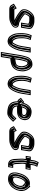

<svg xmlns="http://www.w3.org/2000/svg" viewBox="1831 -2594 959 4662"><g transform="rotate(90 2311.0 -262.5)"><path d="M531.6 -250C507.8 -258.4 483.1 -274.1 463.1 -285C447.2 -294.5 426.1 -303.3 411.7 -314L399.3 -324C379.8 -341.3 348.3 -359.7 332 -379H330C327.3 -380.5 325.9 -383.4 325.3 -387L326.2 -393C333.9 -411.7 339.7 -428.6 350.2 -443C359.2 -458.4 380.2 -493 402.1 -493C406.2 -493.7 409.6 -494 412.2 -494H485.2C492.3 -492.8 503 -491.4 509.6 -490C517.1 -490 528.8 -484.5 536.2 -481L550.9 -473L556.3 -469L528.4 -293H651.4L679.8 -472C690.8 -541.4 651.9 -571.9 604.8 -592C585.5 -603.2 560.8 -611.3 534.2 -614L514.6 -616C508 -616.7 501.4 -617 494.7 -617H431.7C407.8 -617 387.3 -613.5 367.8 -605C307.2 -583.6 268.3 -531.3 235.5 -477C203.1 -424.6 191 -352 217.3 -311C239.1 -274.1 277.6 -252.8 311.5 -224C332.9 -205 361.6 -193 387 -177C409.6 -163.3 437.2 -148.3 465.7 -137C462.9 -136.3 460.5 -135.7 458.4 -135L442.1 -133C436.6 -132.3 431.6 -132 426.9 -132C420.8 -131.3 414.7 -131 408.7 -131H215.7C214.4 -131 213.1 -131.3 211.9 -132H210.9L180.9 -189L68.8 -119C78.9 -99.2 90.9 -81 99.5 -60C114.5 -31.5 149.2 -8 196.3 -8H389.3C396.6 -8 404.3 -8.3 412.4 -9C461.5 -9 506.5 -22.7 541.7 -42L561.2 -52C582 -62.6 598.1 -70.9 615.9 -88C650.7 -120.2 663.8 -162.5 642.8 -201C626.7 -229.8 602.5 -239.8 561.6 -244C551.8 -244 538.5 -250 531.6 -250ZM393.2 -33H200.2C161.7 -33 134.2 -52.7 122.8 -73.3C116.8 -87.9 109.1 -101.4 102.7 -112.8L169 -154.1L193.8 -107H203.9C206.4 -106.3 209 -106 211.8 -106H404.8C411.2 -106 418.2 -106.4 424.3 -107C431.7 -107.1 435.1 -107.4 441.2 -108.2L460.1 -110.5C462.8 -111.4 464.4 -111.9 467.9 -112.7L548.9 -132.2L478.2 -160.4C451.4 -171.1 424.3 -185.6 402.8 -198.8C375.5 -215.9 348 -227.7 329.8 -243.9C293.2 -275 258.2 -294.7 239.4 -326.3C219.6 -357.2 227.8 -420.1 256.7 -466.7C289 -520.3 323.4 -564.1 372.9 -581.6C389.3 -587.4 404.5 -592 427.8 -592H490.8C496.6 -592 502.4 -591.7 508.1 -591.1L527.8 -589.1C551.7 -586.7 573.9 -579 590.6 -569.3C635.4 -550.2 663.7 -528.2 654.8 -472L630.4 -318H557.4L583.4 -482.4L566.9 -494.7L550.4 -503.6C542.8 -507.2 530.8 -513.6 516.4 -514.9C507.8 -516.6 498.1 -517.8 491.3 -519H416.2C412.3 -519 407 -518.4 404 -518C357.5 -514.1 335.7 -464.7 329.5 -454.1C314.1 -432.1 309.6 -415.3 301.7 -396.1L299.7 -382.9C301.4 -373.2 303.7 -363 316.5 -356C334 -338.7 363.8 -319.3 381.2 -304L394.3 -293.4C412.6 -279.8 433 -271.8 448.1 -262.8C468.9 -251.5 495 -235.1 523.6 -225H526.9C530.1 -224.4 544 -219.5 556.2 -219C593.6 -215.1 608.2 -207.8 620.2 -186.5C635.6 -158.3 627.4 -130.1 600 -104.8C585.1 -90.4 573.7 -84.7 552.6 -73.9L532.6 -63.7C500.8 -46.2 460.9 -34 416.4 -34H415.3C407.7 -33.4 400.1 -33 393.2 -33ZM413.7 -34H416.4C453.3 -34 487.4 -43.9 517.4 -60.4L537.6 -70.7C558.9 -81.5 568.1 -85.9 583 -100.3C610.9 -126.1 621.4 -160.1 604.7 -190.8C592.5 -212.6 582.9 -215.8 553.9 -219C537.1 -220.2 529.3 -223.1 522.6 -225H517.6C484.7 -236.6 456 -254.1 434.4 -265.8C420.2 -274.3 399.5 -282.2 379.4 -297.2L366.1 -307.9C349.6 -322.6 320 -342.2 302.4 -359C287.4 -368.9 286.2 -376.9 284.9 -384.4L286.6 -394.9C294.2 -413.8 299.4 -431 313.1 -450.4C317.4 -457.7 332.1 -511.6 399.6 -517.8C404.3 -518.4 409.9 -519 416.2 -519H494.4C502.9 -517.5 508.8 -516.9 521.2 -514.7C545 -511.9 555.4 -504.8 563.4 -501L581.1 -491.4L597.8 -478.9L572.4 -318H615.4L639.8 -472C649.5 -533.6 619 -554.2 579.9 -570.9C562.6 -578.3 545.1 -587.2 524 -589.3L504.3 -591.3C499.8 -591.8 495.3 -592 490.8 -592H427.8C409.1 -592 399 -589.5 386.9 -584.2C344.1 -569.1 306.7 -526.1 273 -470.2C243.2 -422.2 234.2 -354.3 255 -321.9C273.9 -289.9 307.4 -271.8 344.9 -239.8C362.1 -224.6 388.4 -213.4 416.8 -195.6C437.7 -182.8 464.4 -168.5 489.7 -158.4L554.7 -132.5L476.9 -113.8C473.1 -112.9 471.5 -112.3 468.2 -111.2L446 -108.5C439.3 -107.7 434.9 -107.3 426.6 -107C420.5 -106.5 411.9 -106 404.8 -106H211.8C210.8 -106 200.8 -106.8 199.5 -107H180.5L161.5 -143.2L115 -114.2C122.8 -100.2 130.7 -87 138.2 -69.2C150.6 -46.4 176.1 -33 200.2 -33H393.2C399.3 -33 406.9 -33.4 413.7 -34Z M836.6 -553 814.1 -493 807.9 -479C803.1 -465.7 799.4 -450.7 796.7 -434L789.9 -391C780.2 -329.3 783.5 -263.6 786.7 -213C789.3 -174.3 796.2 -151.1 804.8 -119C816.6 -82.5 831.9 -60.7 851.2 -33C870.4 -3.1 901.8 19.8 945.6 28C1010.2 44.8 1068.4 14.9 1099.5 -22C1159.5 -96.9 1203.1 -196.3 1222.5 -319L1255.6 -528H1132.6L1099.5 -319C1098.2 -310.3 1096.4 -301.7 1094.4 -293C1091.4 -274.2 1087.1 -256.4 1081.9 -239C1067.6 -200.7 1056.5 -163.2 1035.9 -132C1031.9 -123.9 1013 -92 1008.6 -92C1003.8 -91.3 1000.1 -91 997.4 -91L985.7 -93C973.4 -96.2 963 -102.3 958.7 -112L949 -126C927.4 -157.9 914.8 -192.5 911 -240C909.2 -284 904.5 -337.8 912.9 -391L919.7 -434C921 -442 922.7 -448.3 924.7 -453C934 -477.7 943.2 -502.3 952.5 -527ZM894.7 -434 887.9 -391C878.8 -333.6 883.9 -278.8 885.7 -234.6C889.9 -182.9 903.7 -144.9 927.3 -109.9L936.2 -97.1C945.9 -78.8 961.1 -72.6 976.8 -68.5L991.4 -66H993.5C998.1 -66 1002.7 -66.5 1008.2 -67.3C1040.7 -67.3 1057.5 -122.3 1057.5 -122.3C1081.2 -159.3 1091.8 -197.1 1105.5 -233.8C1112 -251.3 1116.3 -273.9 1119.3 -292C1121.4 -301.3 1123.1 -310 1124.5 -319L1153.7 -503H1226.7L1197.5 -319C1178.7 -200 1136.4 -105.4 1080.8 -35.8C1055.7 -6.4 1009.2 17.7 954.7 3.5C916.2 -3.7 889.9 -22.6 873 -48.9C853.2 -77.3 839.9 -96.6 829.3 -129.3C820.3 -162.3 814.4 -182.2 812 -218.4C808.8 -268.7 805.7 -332.9 814.9 -391L821.7 -434C824.1 -448.9 827.5 -462.4 831.3 -473.1L837.4 -486.9L851 -523.3L919.7 -507.9C910.4 -483.1 899 -460.9 894.7 -434ZM1015.3 -67.8C1008.4 -66.9 1000.6 -66 993.5 -66H988.2L969.3 -69.2C948.3 -74.7 929.6 -84.2 920.7 -101.5L911.7 -114.3C888.2 -149.2 874.8 -186.3 870.8 -236.6C869 -280.8 864.1 -335.1 872.9 -391L879.7 -434C881.1 -442.7 882.8 -449.7 885.8 -456.8C892.1 -473.7 899 -492 905.8 -510.1L864.3 -519.4L853 -489.1L846.8 -475.3C842.7 -463.6 839.2 -449.6 836.7 -434L829.9 -391C820.5 -331.6 823.7 -266.8 826.9 -216.4C829.4 -179.4 835.6 -158.4 844.4 -125.8C855.4 -92.1 868.7 -72.9 888.6 -44.5C920.7 5.6 1007.7 34.6 1064.1 -31.6C1120.3 -102 1163.5 -198.7 1182.5 -319L1211.7 -503H1168.7L1139.5 -319C1138.1 -310.1 1136.4 -301.4 1134.3 -292.4C1131.3 -273.8 1126.9 -255.1 1121.2 -236.2C1106.9 -197.8 1096.5 -161 1073.6 -125.6C1072.4 -123.3 1070 -78.4 1015.3 -67.8Z M1447.5 -319C1449 -328.4 1453.9 -339.2 1456.4 -350L1462.8 -371C1469.1 -395.6 1475.2 -444 1502.3 -444C1506.5 -445.3 1510.7 -446.3 1514.8 -447H1528.8C1529.4 -446.3 1530 -446 1530.6 -446C1560.6 -429.7 1574.9 -388.6 1582.2 -355L1585.1 -335C1587.2 -327.2 1587.5 -315.7 1587.8 -308C1587.2 -304 1586.7 -299 1586.4 -293L1577.1 -234C1576.9 -232.7 1576.3 -231 1575.3 -229C1569.6 -214 1560.9 -199.7 1552.1 -190C1538.9 -178.6 1521.6 -171.4 1500.6 -168L1473.7 -162C1466.1 -160.7 1459.3 -159.7 1453.2 -159C1443 -157.5 1429.7 -153.2 1421.7 -156H1419.7L1437 -265C1439.6 -281.8 1446.5 -305.2 1447.5 -319ZM1400.2 -33C1408.1 -32.3 1416.8 -32.7 1426.4 -34C1508.9 -43 1587.5 -60 1634.7 -112C1662.4 -140.4 1692.2 -184.1 1700.1 -234L1710.4 -299C1715.7 -364.3 1705.1 -406.7 1686.9 -454C1673.3 -491.9 1662.9 -503.6 1639.6 -528L1622.2 -544C1602.9 -559 1578.9 -570 1543.3 -570C1486.9 -570 1446.1 -553.3 1412.8 -523C1393.2 -505.2 1386.9 -493.3 1373.1 -474C1357.3 -447.6 1352.7 -416.6 1342 -385L1336.5 -363C1332.7 -348.7 1326.4 -330.5 1323.9 -315C1324 -311.7 1323.2 -306.7 1321.5 -300C1318.4 -288.7 1315.9 -277 1314 -265L1240.8 197H1363.8ZM1412 -265 1390.8 -131H1414.5C1435.1 -127.5 1446.9 -133.3 1452.6 -134.2C1460.3 -135.1 1466.8 -136.1 1474.8 -137.5L1501.6 -143.5C1526.7 -147.7 1548.4 -156.3 1567 -172.3C1580.2 -183.7 1592.2 -206.6 1598.3 -222.3C1600.5 -227.2 1601.3 -229.2 1602.1 -234L1611.6 -294.4C1611.9 -299.5 1612.4 -305.4 1612.8 -308L1613.2 -310.5C1612.8 -319.5 1612.9 -330.5 1610 -343.5L1607.2 -363C1599 -400.9 1584.1 -444.6 1546.9 -467.5L1543.1 -472H1516.7C1502.8 -469.8 1487.2 -464.7 1480.3 -461.5C1468.5 -451.4 1461 -441.2 1453.9 -430.4C1448.4 -411.1 1443.3 -392.8 1438.4 -374L1432 -352.7C1430.1 -344.7 1425 -334.3 1422.5 -319L1422.4 -318C1421.6 -308.4 1415.1 -285 1412 -265ZM1349.2 -316.8C1351.7 -330.2 1356.8 -344.9 1361 -360.5L1366.2 -381.7C1377.6 -415.5 1383 -444.1 1393.8 -463C1409.3 -484.9 1411.7 -490.7 1428.3 -505.9C1455.8 -530.9 1488 -545 1539.3 -545C1569.2 -545 1587.6 -536.4 1604.1 -523.9L1620.4 -508.9C1643.9 -484.3 1650 -478.5 1663 -442.3C1675.5 -409.7 1677.3 -400.3 1683.3 -365.8C1687.5 -344.9 1687.3 -324.3 1685.2 -298L1675.1 -234C1668.4 -191.6 1642.8 -153.4 1617.5 -127.4C1592.5 -99.9 1554 -80.5 1508.2 -72.6C1482.2 -68.2 1457.8 -62.1 1427.2 -58.8C1418.3 -57.6 1412.2 -57.4 1406.3 -57.9L1379.5 -60.2L1342.8 172H1269.8L1339 -265C1341.5 -281.1 1348.8 -301.2 1349.2 -316.8ZM1626.5 -293.9 1617.1 -234C1616.5 -230.4 1615.6 -228.1 1614 -224.8C1608 -209.2 1598.1 -192 1586.6 -179.4C1569.8 -160.8 1539.6 -149.5 1509.1 -144.2L1482.4 -138.2C1473.9 -136.7 1467 -135.6 1458.1 -134.6C1456.2 -134.2 1440.8 -127 1411.3 -131H1375.8L1397 -265C1399.9 -283.7 1406.6 -307.3 1407.4 -318.3L1407.5 -319C1409.6 -332.2 1414.5 -341.8 1416.8 -351.7L1423.2 -372.9C1428 -391.5 1432.9 -408.9 1438.2 -427.8C1444.9 -438 1452.9 -448.1 1464.2 -457.9C1472.6 -461.7 1494.4 -469.9 1513.5 -472H1554.9L1562 -463.7C1576.9 -454.3 1584.9 -443.3 1590.2 -438.4C1608.9 -416.2 1617.6 -381.5 1622.2 -360.2L1625 -340.5C1627.6 -329.6 1627.7 -317.9 1628 -309.6L1627.8 -308C1627.3 -304.8 1626.8 -299.3 1626.5 -293.9ZM1354 -265 1284.8 172H1327.8L1364.8 -61.6L1409.4 -57.8C1411.9 -57.6 1415.7 -57.6 1421.3 -58.4C1450.7 -62.4 1475 -65.5 1499 -71.6C1538.9 -78.5 1574.4 -94.2 1600.6 -123C1625.9 -149 1652.9 -188.7 1660.1 -234L1670.3 -298.4C1672.4 -325.2 1672.6 -347.3 1668.3 -368.7C1662.3 -403 1660.2 -413.5 1647.7 -446.1C1634.5 -483 1628.7 -488.4 1605.1 -513.2L1589 -527.9C1573.8 -539.5 1560 -545 1539.3 -545C1498 -545 1472.7 -535.2 1445.3 -510.3C1428.7 -495.3 1425.2 -487.8 1410.2 -466.6C1397.9 -445.6 1393 -417.1 1381.5 -382.9L1376.2 -361.4C1372.1 -346.4 1366.5 -330.3 1364.1 -316.3C1363.7 -300.2 1356.6 -281.6 1354 -265Z M1871.6 -553 1849.1 -493 1842.9 -479C1838.1 -465.7 1834.4 -450.7 1831.7 -434L1824.9 -391C1815.2 -329.3 1818.5 -263.6 1821.7 -213C1824.3 -174.3 1831.2 -151.1 1839.8 -119C1851.6 -82.5 1866.9 -60.7 1886.2 -33C1905.4 -3.1 1936.8 19.8 1980.6 28C2045.2 44.8 2103.4 14.9 2134.5 -22C2194.5 -96.9 2238.1 -196.3 2257.5 -319L2290.6 -528H2167.6L2134.5 -319C2133.2 -310.3 2131.4 -301.7 2129.4 -293C2126.4 -274.2 2122.1 -256.4 2116.9 -239C2102.6 -200.7 2091.5 -163.2 2070.9 -132C2066.9 -123.9 2048 -92 2043.6 -92C2038.8 -91.3 2035.1 -91 2032.4 -91L2020.7 -93C2008.4 -96.2 1998 -102.3 1993.7 -112L1984 -126C1962.4 -157.9 1949.8 -192.5 1946 -240C1944.2 -284 1939.5 -337.8 1947.9 -391L1954.7 -434C1956 -442 1957.7 -448.3 1959.7 -453C1969 -477.7 1978.2 -502.3 1987.5 -527ZM1929.7 -434 1922.9 -391C1913.8 -333.6 1918.9 -278.8 1920.7 -234.6C1924.9 -182.9 1938.7 -144.9 1962.3 -109.9L1971.2 -97.1C1980.9 -78.8 1996.1 -72.6 2011.8 -68.5L2026.4 -66H2028.5C2033.1 -66 2037.7 -66.5 2043.2 -67.3C2075.7 -67.3 2092.5 -122.3 2092.5 -122.3C2116.2 -159.3 2126.8 -197.1 2140.5 -233.8C2147 -251.3 2151.3 -273.9 2154.3 -292C2156.4 -301.3 2158.1 -310 2159.5 -319L2188.7 -503H2261.7L2232.5 -319C2213.7 -200 2171.4 -105.4 2115.8 -35.8C2090.7 -6.4 2044.2 17.7 1989.7 3.5C1951.2 -3.7 1924.9 -22.6 1908 -48.9C1888.2 -77.3 1874.9 -96.6 1864.3 -129.3C1855.3 -162.3 1849.4 -182.2 1847 -218.4C1843.8 -268.7 1840.7 -332.9 1849.9 -391L1856.7 -434C1859.1 -448.9 1862.5 -462.4 1866.3 -473.1L1872.4 -486.9L1886 -523.3L1954.7 -507.9C1945.4 -483.1 1934 -460.9 1929.7 -434ZM2050.3 -67.8C2043.4 -66.9 2035.6 -66 2028.5 -66H2023.2L2004.3 -69.2C1983.3 -74.7 1964.6 -84.2 1955.7 -101.5L1946.7 -114.3C1923.2 -149.2 1909.8 -186.3 1905.8 -236.6C1904 -280.8 1899.1 -335.1 1907.9 -391L1914.7 -434C1916.1 -442.7 1917.8 -449.7 1920.8 -456.8C1927.1 -473.7 1934 -492 1940.8 -510.1L1899.3 -519.4L1888 -489.1L1881.8 -475.3C1877.7 -463.6 1874.2 -449.6 1871.7 -434L1864.9 -391C1855.5 -331.6 1858.7 -266.8 1861.9 -216.4C1864.4 -179.4 1870.6 -158.4 1879.4 -125.8C1890.4 -92.1 1903.7 -72.9 1923.6 -44.5C1955.7 5.6 2042.7 34.6 2099.1 -31.6C2155.3 -102 2198.5 -198.7 2217.5 -319L2246.7 -503H2203.7L2174.5 -319C2173.1 -310.1 2171.4 -301.4 2169.3 -292.4C2166.3 -273.8 2161.9 -255.1 2156.2 -236.2C2141.9 -197.8 2131.5 -161 2108.6 -125.6C2107.4 -123.3 2105 -78.4 2050.3 -67.8Z M2732 -322C2722.6 -322 2707.8 -320 2697.7 -320H2587.7C2593.6 -336.4 2598.3 -349.2 2607.3 -368C2621.5 -399.3 2637.3 -427 2676.6 -427C2727.2 -422.7 2767.2 -412.8 2772.6 -370C2772.4 -368.7 2772.5 -367.3 2773 -366C2771.9 -359.3 2770.7 -354 2769.4 -350C2766.3 -330 2749 -326.1 2732 -322ZM2473.9 -353 2473.4 -350 2458.6 -370 2352.9 -290 2390.5 -237C2402 -220.2 2417.8 -210.2 2440.5 -205C2439.9 -201.7 2439.7 -198.3 2439.9 -195C2442 -75.5 2492.4 6.9 2608.6 28C2638.2 34.6 2666.9 40 2702.7 40H2726.7C2761.4 40 2789.5 27.8 2812.9 13C2830.5 1.2 2859.1 -19.1 2872.5 -35C2893 -58.5 2916 -79.2 2938 -101L2857.7 -181L2810.2 -134C2800.9 -124.9 2793 -117.1 2783.8 -106C2778.4 -101.4 2761.5 -89.7 2758.9 -88C2753.7 -84.9 2750 -83 2742.1 -83H2723.1C2718.5 -83 2713.9 -83.3 2709.3 -84C2681.9 -86.8 2656.6 -88.8 2633.4 -97C2587.2 -111.5 2568.8 -146.7 2564.2 -197H2678.2C2797.9 -197 2877.4 -248.8 2896.4 -369C2898.3 -385 2897.8 -398.7 2894.9 -410C2892.3 -433.2 2883.8 -455.4 2871.8 -472C2840.2 -520.2 2780.8 -546.1 2699.1 -550C2570.5 -550 2514.8 -459.1 2473.9 -353ZM2681.6 -452H2680.6C2624 -452 2598.4 -405.9 2584.5 -375.3C2575.4 -356.1 2569.8 -341.2 2563.9 -324.9L2553.2 -295H2693.7C2706.6 -295 2721.5 -297 2728 -297H2731.1C2743.7 -300 2764 -301.5 2781.4 -321.7C2788.1 -329.4 2792 -338.5 2794.2 -348.2C2795.8 -353.7 2796.9 -359.4 2798 -366L2798.9 -371.9C2793.1 -434.8 2734.1 -448.7 2681.6 -452ZM2694.6 -525C2772.5 -521.1 2822.9 -497.4 2850.1 -455.8C2860.5 -441.5 2867.5 -423.1 2869.8 -403.4C2870.9 -393.8 2873 -383.3 2871.4 -368.5C2854.3 -263.1 2792.9 -222 2682.2 -222H2536.1L2539 -190.9C2544 -135.8 2566.8 -91 2622.1 -73.2C2650 -63.5 2676.1 -61.8 2702.3 -59.2C2709.3 -58.2 2713.3 -58 2719.2 -58H2738.2C2750.5 -58 2763.1 -63.3 2769.5 -67.2C2774.6 -70.3 2791.3 -81.9 2800.7 -90.1C2809.4 -100.6 2816.5 -107.7 2826.7 -117.8L2854.8 -145.7L2902.2 -98.4C2884.8 -81.6 2870.5 -67.9 2854.3 -49.4C2845.4 -38.7 2817.5 -18 2801.5 -7.3C2780.5 5.8 2759 15 2730.6 15H2706.6C2673.2 15 2647.5 10.2 2617.2 3.5C2509.4 -16.1 2467.2 -89.8 2465.2 -199.6C2465.1 -202 2465.2 -203.2 2465.5 -205L2468.6 -225.1L2449.8 -229.4C2431.1 -233.7 2420.8 -240.5 2412.1 -253.2L2387.9 -287.4L2450.8 -335.1L2488.1 -284.9L2498.4 -350C2535.6 -445.8 2581.7 -524.5 2694.6 -525ZM2813.6 -369.8 2813 -366C2811.9 -359.5 2810.7 -353.6 2809.3 -348.8C2806.6 -336.1 2799.6 -324.3 2785.8 -315.1C2765.5 -301.5 2750.1 -300.4 2735.7 -297H2728C2726 -297 2710.8 -295 2693.7 -295H2538.4L2548.5 -323.1C2554.3 -339.4 2559.7 -353.6 2568.7 -372.7C2580.2 -397.9 2601.3 -452 2680.6 -452H2683.2C2743 -447.5 2808.3 -429.8 2813.6 -369.8ZM2856.4 -368.7C2858 -383.3 2857.3 -395.6 2855 -404.8C2852.5 -426.1 2845.2 -445.6 2834.5 -460.3C2807.4 -501.8 2762 -521.4 2693.7 -525C2637.6 -524.4 2599.8 -501.3 2562 -449.8C2544.5 -424.4 2527.2 -386.2 2513.6 -351.2L2498.3 -254.6L2447 -323.8L2399.8 -288.1L2427.7 -248.8C2436.6 -235.8 2444.9 -231.5 2457.6 -228.6L2483.3 -222.6L2480.5 -205C2480.1 -202.6 2480 -200.7 2480.1 -197.9C2480.8 -159.4 2484 -130.7 2495.3 -102.9C2515.4 -43.9 2562.7 -7.1 2623.2 3.9C2653 9.3 2676.7 15 2706.6 15H2730.6C2748.8 15 2765.3 9.1 2785.3 -3.3C2800.6 -13.7 2828.2 -34.1 2837.5 -45C2855.1 -65.2 2872.6 -81.8 2890.5 -99.1L2855.5 -133.9L2843.6 -122.2C2834.1 -112.9 2827.4 -106.3 2819.2 -96.4C2811.9 -87.5 2791.3 -74.8 2787.1 -72C2779.9 -67.1 2760.5 -58 2738.2 -58H2719.2C2711.9 -58 2705.1 -58.5 2697.9 -59.4C2672.3 -62 2642.8 -64 2611.7 -74.7C2548 -95.2 2528.8 -141.2 2524.1 -193.1L2521.4 -222H2682.2C2733.6 -222 2768.9 -232.2 2797.1 -254.2C2824.9 -275.9 2847.3 -312.1 2856.4 -368.7Z M3503.6 -250C3479.8 -258.4 3455.1 -274.1 3435.1 -285C3419.2 -294.5 3398.1 -303.3 3383.7 -314L3371.3 -324C3351.8 -341.3 3320.3 -359.7 3304 -379H3302C3299.3 -380.5 3297.9 -383.4 3297.3 -387L3298.2 -393C3305.9 -411.7 3311.7 -428.6 3322.2 -443C3331.2 -458.4 3352.2 -493 3374.1 -493C3378.2 -493.7 3381.6 -494 3384.2 -494H3457.2C3464.3 -492.8 3475 -491.4 3481.6 -490C3489.1 -490 3500.8 -484.5 3508.2 -481L3522.9 -473L3528.3 -469L3500.4 -293H3623.4L3651.8 -472C3662.8 -541.4 3623.9 -571.9 3576.8 -592C3557.5 -603.2 3532.8 -611.3 3506.2 -614L3486.6 -616C3480 -616.7 3473.4 -617 3466.7 -617H3403.7C3379.8 -617 3359.3 -613.5 3339.8 -605C3279.2 -583.6 3240.3 -531.3 3207.5 -477C3175.1 -424.6 3163 -352 3189.3 -311C3211.1 -274.1 3249.6 -252.8 3283.5 -224C3304.9 -205 3333.6 -193 3359 -177C3381.6 -163.3 3409.2 -148.3 3437.7 -137C3434.9 -136.3 3432.5 -135.7 3430.4 -135L3414.1 -133C3408.6 -132.3 3403.6 -132 3398.9 -132C3392.8 -131.3 3386.7 -131 3380.7 -131H3187.7C3186.4 -131 3185.1 -131.3 3183.9 -132H3182.9L3152.9 -189L3040.8 -119C3050.9 -99.2 3062.9 -81 3071.5 -60C3086.5 -31.5 3121.2 -8 3168.3 -8H3361.3C3368.6 -8 3376.3 -8.3 3384.4 -9C3433.5 -9 3478.5 -22.7 3513.7 -42L3533.2 -52C3554 -62.6 3570.1 -70.9 3587.9 -88C3622.7 -120.2 3635.8 -162.5 3614.8 -201C3598.7 -229.8 3574.5 -239.8 3533.6 -244C3523.8 -244 3510.5 -250 3503.6 -250ZM3365.2 -33H3172.2C3133.7 -33 3106.2 -52.7 3094.8 -73.3C3088.8 -87.9 3081.1 -101.4 3074.7 -112.8L3141 -154.1L3165.8 -107H3175.9C3178.4 -106.3 3181 -106 3183.8 -106H3376.8C3383.2 -106 3390.2 -106.4 3396.3 -107C3403.7 -107.1 3407.1 -107.4 3413.2 -108.2L3432.1 -110.5C3434.8 -111.4 3436.4 -111.9 3439.9 -112.7L3520.9 -132.2L3450.2 -160.4C3423.4 -171.1 3396.3 -185.6 3374.8 -198.8C3347.5 -215.9 3320 -227.7 3301.8 -243.9C3265.2 -275 3230.2 -294.7 3211.4 -326.3C3191.6 -357.2 3199.8 -420.1 3228.7 -466.7C3261 -520.3 3295.4 -564.1 3344.9 -581.6C3361.3 -587.4 3376.5 -592 3399.8 -592H3462.8C3468.6 -592 3474.4 -591.7 3480.1 -591.1L3499.8 -589.1C3523.7 -586.7 3545.9 -579 3562.6 -569.3C3607.4 -550.2 3635.7 -528.2 3626.8 -472L3602.4 -318H3529.4L3555.4 -482.4L3538.9 -494.7L3522.4 -503.6C3514.8 -507.2 3502.8 -513.6 3488.4 -514.9C3479.8 -516.6 3470.1 -517.8 3463.3 -519H3388.2C3384.3 -519 3379 -518.4 3376 -518C3329.5 -514.1 3307.7 -464.7 3301.5 -454.1C3286.1 -432.1 3281.6 -415.3 3273.7 -396.1L3271.7 -382.9C3273.4 -373.2 3275.7 -363 3288.5 -356C3306 -338.7 3335.8 -319.3 3353.2 -304L3366.3 -293.4C3384.6 -279.8 3405 -271.8 3420.1 -262.8C3440.9 -251.5 3467 -235.1 3495.6 -225H3498.9C3502.1 -224.4 3516 -219.5 3528.2 -219C3565.6 -215.1 3580.2 -207.8 3592.2 -186.5C3607.6 -158.3 3599.4 -130.1 3572 -104.8C3557.1 -90.4 3545.7 -84.7 3524.6 -73.9L3504.6 -63.7C3472.8 -46.2 3432.9 -34 3388.4 -34H3387.3C3379.7 -33.4 3372.1 -33 3365.2 -33ZM3385.7 -34H3388.4C3425.3 -34 3459.4 -43.9 3489.4 -60.4L3509.6 -70.7C3530.9 -81.5 3540.1 -85.9 3555 -100.3C3582.9 -126.1 3593.4 -160.1 3576.7 -190.8C3564.5 -212.6 3554.9 -215.8 3525.9 -219C3509.1 -220.2 3501.3 -223.1 3494.6 -225H3489.6C3456.7 -236.6 3428 -254.1 3406.4 -265.8C3392.2 -274.3 3371.5 -282.2 3351.4 -297.2L3338.1 -307.9C3321.6 -322.6 3292 -342.2 3274.4 -359C3259.4 -368.9 3258.2 -376.9 3256.9 -384.4L3258.6 -394.9C3266.2 -413.8 3271.4 -431 3285.1 -450.4C3289.4 -457.7 3304.1 -511.6 3371.6 -517.8C3376.3 -518.4 3381.9 -519 3388.2 -519H3466.4C3474.9 -517.5 3480.8 -516.9 3493.2 -514.7C3517 -511.9 3527.4 -504.8 3535.4 -501L3553.1 -491.4L3569.8 -478.9L3544.4 -318H3587.4L3611.8 -472C3621.5 -533.6 3591 -554.2 3551.9 -570.9C3534.6 -578.3 3517.1 -587.2 3496 -589.3L3476.3 -591.3C3471.8 -591.8 3467.3 -592 3462.8 -592H3399.8C3381.1 -592 3371 -589.5 3358.9 -584.2C3316.1 -569.1 3278.7 -526.1 3245 -470.2C3215.2 -422.2 3206.2 -354.3 3227 -321.9C3245.9 -289.9 3279.4 -271.8 3316.9 -239.8C3334.1 -224.6 3360.4 -213.4 3388.8 -195.6C3409.7 -182.8 3436.4 -168.5 3461.7 -158.4L3526.7 -132.5L3448.9 -113.8C3445.1 -112.9 3443.5 -112.3 3440.2 -111.2L3418 -108.5C3411.3 -107.7 3406.9 -107.3 3398.6 -107C3392.5 -106.5 3383.9 -106 3376.8 -106H3183.8C3182.8 -106 3172.8 -106.8 3171.5 -107H3152.5L3133.5 -143.2L3087 -114.2C3094.8 -100.2 3102.7 -87 3110.2 -69.2C3122.6 -46.4 3148.1 -33 3172.2 -33H3365.2C3371.3 -33 3378.9 -33.4 3385.7 -34Z M3975.4 -110C3974.8 -110 3974.5 -110.3 3974.6 -111C3971.7 -116.7 3968 -127.9 3967.4 -135L3965.1 -152C3964.4 -159.2 3961.3 -165.9 3962.6 -174C3965.4 -216.6 3956.7 -256.8 3956.4 -299C3956 -316.3 3953.7 -339 3956.7 -358L3963.8 -403H4085.8L4105.3 -526H3983.3L3997.6 -616L3998.7 -617L4030.6 -686L3918.4 -722C3907.7 -699 3897 -676.1 3886.4 -653C3880.5 -641 3876.6 -629 3874.7 -617L3860.9 -530H3783.9L3764.5 -407H3841.5L3833.7 -358C3831.3 -342.7 3830.5 -327.3 3831.4 -312C3832 -277.6 3833.9 -247.6 3835.2 -216L3837 -196C3837.4 -185.3 3837.6 -176.7 3837.9 -170C3838.6 -166 3838.8 -163 3838.5 -161C3837.9 -153 3838.2 -144.7 3839.5 -136L3840.7 -118L3843 -101C3848.8 -67.8 3860.5 -34.5 3882.2 -14C3902.2 4.8 3926.6 20 3966.8 20H4036.8L4056.3 -103H3986.3C3981.2 -103 3978.1 -106.8 3975.4 -110ZM3930 -690.8 3996.8 -669.4 3978.7 -630.3 3974.2 -626.4 3954.3 -501H4076.3L4064.8 -428H3942.8L3931.7 -358C3927.9 -334.3 3930.8 -310.3 3931 -294.8C3931.3 -267.4 3934.2 -237.5 3936.4 -214C3936.4 -196.1 3937.9 -182.4 3937.4 -172.7C3935.3 -155 3939.6 -148.5 3939.9 -145.4L3942.2 -128.8C3943.7 -115.9 3946.3 -108.8 3950.1 -100.3L3957.2 -89.7C3960.4 -86.2 3968 -78 3982.4 -78H4027.4L4015.8 -5H3970.8C3937.5 -5 3919 -16.6 3901.2 -33.3C3884.6 -49 3873.4 -78.4 3868 -108.5L3865.9 -124.2L3864.7 -142.4C3863.8 -148.8 3863.4 -158.3 3863.7 -162C3865.3 -179.6 3862.8 -183.4 3862.3 -201.3L3860.5 -221.5C3859.1 -254.3 3857.3 -282 3856.7 -316.8C3855.8 -331.6 3856.5 -344.2 3858.7 -358L3870.4 -432H3793.4L3805 -505H3882L3899.7 -617C3903.7 -642.1 3920.7 -670.7 3930 -690.8ZM3942.7 -93 3934.9 -104C3931.3 -111.9 3928.4 -120.6 3927.3 -130.9L3925 -147.8C3924.6 -152.1 3920.6 -159.2 3922.4 -173.2C3923.2 -186 3921.5 -198.2 3921.5 -215.9C3919.3 -239.6 3916.4 -269.3 3916.2 -296.3C3915.9 -312.5 3913.2 -336 3916.7 -358L3927.8 -428H4049.8L4061.3 -501H3939.3L3958.7 -623.2L3962.3 -626.3L3983.4 -671.9L3942 -685.2C3936.3 -672.9 3930.8 -661 3924.9 -648.1C3919.5 -637.2 3916.4 -627.4 3914.7 -617L3897 -505H3820L3808.4 -432H3885.4L3873.7 -358C3871.4 -343.6 3870.7 -330 3871.6 -315.1C3872.2 -280.4 3874 -251.8 3875.4 -219.5L3877.2 -199.4C3877.5 -188.2 3877.8 -180.8 3878.1 -174.1C3879.7 -163 3877.8 -152.6 3879.7 -140.1L3880.8 -122L3883 -105.8C3888.5 -74.8 3900.8 -44 3916.4 -29.1C3934.6 -12.1 3949.2 -5 3970.8 -5H4000.8L4012.4 -78H3982.4C3954.4 -78 3945.1 -90.5 3942.7 -93Z M4297.4 -116C4297.5 -116.7 4297.2 -117 4296.5 -117C4294.9 -123.7 4293.3 -130 4291.5 -136C4290.3 -149.4 4291.3 -163.5 4290 -177L4291.8 -188C4312.7 -278.9 4337.4 -348.1 4400.1 -386H4406.1C4411.5 -386 4416.5 -386.3 4421.3 -387C4421.9 -386.3 4422.5 -386 4423.1 -386C4424.4 -385.3 4425.9 -384.3 4427.7 -383L4476.7 -339L4480.2 -342C4489.5 -320.9 4496.8 -295.7 4491.7 -263C4489.7 -255 4488.2 -247.7 4487.2 -241C4481.2 -219.9 4474.6 -203.4 4465.5 -186C4455.8 -169.9 4441.9 -143.8 4427.2 -134C4406 -115.7 4382.4 -100 4345.8 -100C4339.2 -100 4334.6 -100.3 4332 -101C4317.1 -101 4304.2 -107.9 4297.4 -116ZM4488 -499C4470.3 -508.6 4450.9 -509 4425.6 -509C4391.5 -509 4368.2 -500.2 4340.8 -485C4304.6 -462.6 4278.1 -438.9 4253 -404C4213.2 -351.6 4189 -276.4 4171.4 -198C4163.4 -166.1 4167.5 -139.8 4167.1 -114C4167.4 -97 4172.2 -84.3 4176.1 -70C4192.3 -11.9 4243.5 23 4327.4 23C4401.4 23 4452.6 -8.5 4498.1 -45C4527.1 -68.6 4555.5 -107.5 4573.6 -143C4588 -168.7 4602.5 -199.1 4607.9 -233L4614 -259C4628.9 -353.2 4598.6 -417 4556.3 -463L4510.2 -519ZM4341.9 -75C4386 -75 4418.5 -96.2 4440.7 -115.2C4466.6 -134.4 4477.8 -161.2 4486.7 -175.8C4498.1 -194.8 4505.3 -216.2 4511.9 -239.4L4512.2 -241C4513.1 -247 4514.7 -254.4 4516.5 -262L4516.7 -263C4522.8 -301.8 4513.8 -332 4503.6 -354.9L4491.5 -382.3L4480 -372.4L4445.5 -403.3C4441.1 -406.6 4437.7 -409.5 4434.3 -413.5L4421.7 -411.7C4418.3 -411.3 4414.4 -411 4410.1 -411H4396.5C4316.9 -367.2 4287.9 -282.9 4266.9 -188.9L4264.5 -173.9C4265.7 -161.3 4264.7 -147.4 4266.3 -129.9C4267 -122.9 4269.6 -116.8 4271.4 -109.7L4270.7 -105.6L4273 -103L4275.6 -92H4283.2C4297.8 -79.9 4317.4 -75 4341.9 -75ZM4488.6 -468.4 4504.8 -483 4536.1 -445.1C4550.3 -429.6 4554.5 -423.3 4564.6 -405.5C4586.6 -373.5 4598.4 -319.9 4589.2 -259.9L4583.1 -234L4582.9 -233C4578.3 -203.6 4565.9 -177.4 4551.6 -151.8C4534.6 -118.4 4508.1 -82.9 4484.1 -63.4C4457.4 -42 4424 -19.3 4394.9 -12.3C4375.4 -7.6 4355.6 -2 4331.3 -2C4280.4 -2 4255.1 -12.1 4230.4 -32.8C4211.5 -50.1 4206.9 -57.2 4200.6 -79.9C4196.4 -95.4 4192.7 -106.4 4192.4 -117.9C4192.7 -147.9 4189.2 -168.9 4196 -196C4213.5 -273.9 4237.1 -344.6 4272.6 -391.4C4295.9 -423.7 4318.5 -443.8 4351.1 -464C4376.3 -477.9 4392.5 -484 4421.7 -484C4447.2 -484 4461.4 -483.1 4473.3 -476.6ZM4527.2 -241 4527 -240C4520.7 -217.6 4513.4 -199.3 4503.6 -180.5C4495.2 -164.4 4484.4 -139.5 4457.6 -119.5C4435.7 -100.9 4399.3 -75 4341.9 -75C4313.5 -75 4287.4 -82.2 4273.3 -92H4261.3L4257.7 -107.1L4256.2 -108.8L4256.6 -111.4C4255.1 -117.7 4253.5 -123.7 4251.9 -129.3C4247.8 -143.7 4250.9 -162.4 4249.7 -175.1L4251.9 -188.6C4272.9 -280.1 4295.2 -355.8 4373.7 -403.1L4386.8 -411H4410.1C4412.8 -411 4414.8 -411.2 4416.2 -411.4L4444.6 -415.3L4454.5 -403.6C4456.5 -402.3 4458.6 -400.8 4460.5 -399.4L4479.6 -382.2L4498.1 -398.2L4519 -350.8C4529 -328.2 4537.4 -299.4 4531.7 -263L4531.6 -262.3C4529.7 -254.6 4528.2 -247.3 4527.2 -241ZM4503.1 -470.6 4493 -461.5 4460 -479.5C4452.8 -483.3 4447.5 -484 4421.7 -484C4400.8 -484 4391.4 -481.1 4366.8 -467.6C4335.1 -447.9 4312.9 -428.3 4289.2 -395.5C4252.8 -347.5 4228.7 -274.8 4211.1 -196.8C4203.9 -167.8 4207.6 -144.9 4207.3 -116.5C4207.6 -102.9 4211.6 -91.7 4215.7 -76.5C4222.3 -52.9 4227.6 -45.1 4245.6 -28.8C4268.9 -9.1 4287.5 -2 4331.3 -2C4349.6 -2 4366 -5.1 4381.8 -10.1C4406.1 -17.8 4437.3 -35 4467.2 -59C4490.6 -78 4518.3 -114.8 4535.6 -148.7C4549.9 -174.3 4563 -201.9 4567.9 -233L4568 -233.6L4574.1 -259.6C4583.8 -321.5 4571.5 -377.3 4549.5 -409.3C4537.4 -426.8 4535.9 -432.8 4520.5 -449.5Z"/></g></svg>

Font: Tape
Style: Regular
Weight: 500
Foundry: Cannot Into Space Fonts
Version: Version 0.97